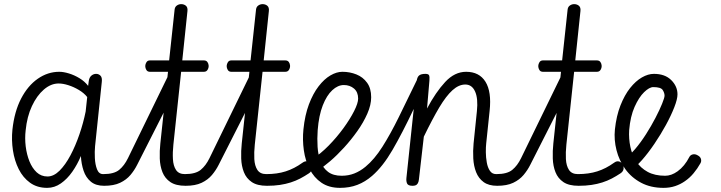

<svg xmlns="http://www.w3.org/2000/svg" viewBox="-20 -898 3484 928"><path d="M208 10Q159.5 10 125.2 -14.8Q91 -39.5 70.5 -80.5Q50 -121.5 42.5 -171.2Q35 -221 40 -271Q49.5 -359 82 -421.5Q114.5 -484 162.8 -517.5Q211 -551 266.5 -551Q287 -551 313.2 -543Q339.5 -535 364.5 -519.8Q389.5 -504.5 406 -483L409 -506Q411.5 -524 421.8 -532.5Q432 -541 444.5 -541Q457 -541 465.8 -532Q474.5 -523 472 -502L439.5 -191.5Q437 -166 438.5 -134.2Q440 -102.5 449 -79.5Q458 -56.5 478 -56.5Q488.5 -56.5 493.5 -47.2Q498.5 -38 499 -26.5Q499 -16.5 495 -8.2Q491 0 483 0Q443 0 419 -20Q395 -40 384 -72.8Q373 -105.5 371 -144Q354 -103 329.5 -68Q305 -33 274.2 -11.5Q243.5 10 208 10ZM209.5 -45Q239.5 -45 267.8 -73Q296 -101 320.5 -147.2Q345 -193.5 364 -249Q383 -304.5 394 -359L401.5 -429Q386 -448.5 361.2 -463.2Q336.5 -478 310.5 -486.2Q284.5 -494.5 263.5 -494.5Q226 -494.5 192 -465.2Q158 -436 134.2 -385Q110.5 -334 104 -268Q99.5 -230 104.2 -190.8Q109 -151.5 122.2 -118.5Q135.5 -85.5 157.2 -65.2Q179 -45 209.5 -45ZM479.5 -56.5Q531 -56.5 556 -77Q581 -97.5 598.5 -133.5L799 -545Q801 -549.5 801.8 -537Q802.5 -524.5 801.5 -502.2Q800.5 -480 797.8 -454.2Q795 -428.5 790.5 -406Q786 -383.5 779.5 -370.5L643 -101.5Q630 -75.5 610.5 -52.2Q591 -29 560.5 -14.5Q530 0 483 0Q465 0 456.2 -9Q447.5 -18 447.5 -29Q447.5 -36 451 -42.2Q454.5 -48.5 461.8 -52.5Q469 -56.5 479.5 -56.5Z M877 0Q830 0 803.5 -18Q777 -36 765.2 -65.8Q753.5 -95.5 752.2 -132Q751 -168.5 755 -205L792 -551H704.5Q693 -551 687.5 -559.8Q682 -568.5 682 -579Q682.5 -589 688 -597.5Q693.5 -606 704.5 -606H797.5L824 -852Q825.5 -865 835 -871.5Q844.5 -878 855.5 -878Q869.5 -878 878.8 -870Q888 -862 886 -844.5L861 -606H965.5Q977 -606 982.5 -598.2Q988 -590.5 988.5 -580.5Q989 -570 983.2 -560.5Q977.5 -551 965.5 -551H855.5L818 -199Q814 -161.5 815.8 -129Q817.5 -96.5 830.8 -76.5Q844 -56.5 873.5 -56.5Q886.5 -56.5 893.5 -47.5Q900.5 -38.5 901 -28Q901 -17.5 895.2 -8.8Q889.5 0 877 0ZM873.5 -56.5Q925 -56.5 950 -77Q975 -97.5 992.5 -133.5L1193 -545Q1195 -549.5 1195.8 -537Q1196.5 -524.5 1195.5 -502.2Q1194.5 -480 1191.8 -454.2Q1189 -428.5 1184.5 -406Q1180 -383.5 1173.5 -370.5L1037 -101.5Q1024 -75.5 1004.5 -52.2Q985 -29 954.5 -14.5Q924 0 877 0Q859 0 850.2 -9Q841.5 -18 841.5 -29Q841.5 -36 845.2 -42.2Q849 -48.5 856 -52.5Q863 -56.5 873.5 -56.5Z M1270.5 0Q1223.5 0 1197 -18Q1170.5 -36 1158.8 -65.8Q1147 -95.5 1145.8 -132Q1144.5 -168.5 1148.5 -205L1185.5 -551H1098Q1086.5 -551 1081 -559.8Q1075.5 -568.5 1075.5 -579Q1076 -589 1081.5 -597.5Q1087 -606 1098 -606H1191L1217.5 -852Q1219 -865 1228.5 -871.5Q1238 -878 1249 -878Q1263 -878 1272.2 -870Q1281.5 -862 1279.5 -844.5L1254.5 -606H1359Q1370.5 -606 1376 -598.2Q1381.5 -590.5 1382 -580.5Q1382.5 -570 1376.8 -560.5Q1371 -551 1359 -551H1249L1211.5 -199Q1207.5 -161.5 1209.2 -129Q1211 -96.5 1224.2 -76.5Q1237.5 -56.5 1267 -56.5Q1280 -56.5 1287 -47.5Q1294 -38.5 1294.5 -28Q1294.5 -17.5 1288.8 -8.8Q1283 0 1270.5 0ZM1473.5 -60.5Q1452.5 -46.5 1431 -35.2Q1409.5 -24 1385.2 -16.2Q1361 -8.5 1332.8 -4.2Q1304.5 0 1270.5 0Q1252.5 0 1243.8 -9Q1235 -18 1235 -29Q1235 -36 1238.8 -42.2Q1242.5 -48.5 1249.5 -52.5Q1256.5 -56.5 1267 -56.5Q1319.5 -56.5 1361 -69.8Q1402.5 -83 1442 -111.5Q1455 -121 1466.2 -117.5Q1477.5 -114 1483.5 -103.8Q1489.5 -93.5 1487.8 -81.2Q1486 -69 1473.5 -60.5Z M1446.5 -272Q1453.5 -341.5 1473.2 -393.8Q1493 -446 1520 -481Q1547 -516 1577 -533.5Q1607 -551 1635 -551Q1671 -551 1702.8 -538.2Q1734.5 -525.5 1754.2 -498.2Q1774 -471 1774 -428Q1774 -391 1755.5 -348.8Q1737 -306.5 1707.2 -264.5Q1677.5 -222.5 1643 -184.8Q1608.5 -147 1575.5 -118.8Q1542.5 -90.5 1518 -76L1492.5 -131.5Q1530 -155 1568.8 -194.5Q1607.5 -234 1639.8 -278.2Q1672 -322.5 1691.5 -361Q1711 -399.5 1711 -421.5Q1711 -453 1691 -470Q1671 -487 1642 -487Q1613 -487 1586 -462Q1559 -437 1540 -388.5Q1521 -340 1515.5 -269Q1512.5 -227.5 1515 -188.2Q1517.5 -149 1529.2 -117.5Q1541 -86 1565.8 -67.2Q1590.5 -48.5 1631.5 -48.5Q1641.5 -48.5 1646.2 -39.8Q1651 -31 1650.5 -20Q1650 -9 1643.5 0.5Q1637 10 1623.5 10Q1570 10 1533.8 -14.8Q1497.5 -39.5 1476.5 -80.8Q1455.5 -122 1448.5 -172Q1441.5 -222 1446.5 -272ZM1631.5 -48.5Q1664 -48.5 1692.2 -59.5Q1720.5 -70.5 1746.5 -92Q1789.5 -127.5 1828.2 -188.5Q1867 -249.5 1907.8 -332.5Q1948.5 -415.5 1997.5 -516.5Q2007 -535.5 2012.5 -536.5Q2016.5 -537.5 2018 -528.5Q2019.5 -519.5 2018.2 -503.8Q2017 -488 2012.5 -467.5Q2007.5 -446 1999.5 -421Q1991.5 -396 1979.5 -371Q1924 -254 1877.2 -173.5Q1830.5 -93 1778.5 -48Q1745 -19 1707.2 -4.5Q1669.5 10 1623.5 10Q1613.5 10 1609 1Q1604.5 -8 1605 -19Q1606 -30 1612.5 -39.2Q1619 -48.5 1631.5 -48.5Z M2383 0Q2342 0 2317.5 -18Q2293 -36 2281.2 -65.8Q2269.5 -95.5 2267.5 -132Q2265.5 -168.5 2269 -205L2285 -360.5Q2291.5 -422 2276.2 -455.8Q2261 -489.5 2229 -489.5Q2197.5 -489.5 2167 -462Q2136.5 -434.5 2103.2 -378.8Q2070 -323 2028.5 -237.5L2006 -41.5Q2005 -29.5 2002.8 -20.2Q2000.5 -11 1994 -5.5Q1987.5 0 1973.5 0Q1952.5 0 1947.5 -11.2Q1942.5 -22.5 1944.5 -39.5L1994 -506Q1996 -524.5 2005.2 -532.8Q2014.5 -541 2036 -541Q2051 -541 2054 -533.8Q2057 -526.5 2055.5 -508L2044 -373.5Q2086 -452.5 2131.8 -501.8Q2177.5 -551 2233 -551Q2296.5 -551 2326.5 -502.8Q2356.5 -454.5 2346.5 -362.5L2330 -205Q2328 -187 2328.2 -162Q2328.5 -137 2332.8 -112.8Q2337 -88.5 2347.8 -72.5Q2358.5 -56.5 2378 -56.5Q2391 -56.5 2397 -47.2Q2403 -38 2403 -27Q2403 -17 2398 -8.5Q2393 0 2383 0ZM2379.5 -56.5Q2431 -56.5 2456 -77Q2481 -97.5 2498.5 -133.5L2699 -545Q2701 -549.5 2701.8 -537Q2702.5 -524.5 2701.5 -502.2Q2700.5 -480 2697.8 -454.2Q2695 -428.5 2690.5 -406Q2686 -383.5 2679.5 -370.5L2543 -101.5Q2530 -75.5 2510.5 -52.2Q2491 -29 2460.5 -14.5Q2430 0 2383 0Q2365 0 2356.2 -9Q2347.5 -18 2347.5 -29Q2347.5 -36 2351 -42.2Q2354.5 -48.5 2361.8 -52.5Q2369 -56.5 2379.5 -56.5Z M2776.5 0Q2729.5 0 2703 -18Q2676.5 -36 2664.8 -65.8Q2653 -95.5 2651.8 -132Q2650.5 -168.5 2654.5 -205L2691.5 -551H2604Q2592.5 -551 2587 -559.8Q2581.5 -568.5 2581.5 -579Q2582 -589 2587.5 -597.5Q2593 -606 2604 -606H2697L2723.5 -852Q2725 -865 2734.5 -871.5Q2744 -878 2755 -878Q2769 -878 2778.2 -870Q2787.5 -862 2785.5 -844.5L2760.5 -606H2865Q2876.5 -606 2882 -598.2Q2887.5 -590.5 2888 -580.5Q2888.5 -570 2882.8 -560.5Q2877 -551 2865 -551H2755L2717.5 -199Q2713.5 -161.5 2715.2 -129Q2717 -96.5 2730.2 -76.5Q2743.5 -56.5 2773 -56.5Q2786 -56.5 2793 -47.5Q2800 -38.5 2800.5 -28Q2800.5 -17.5 2794.8 -8.8Q2789 0 2776.5 0ZM2979.5 -60.5Q2958.5 -46.5 2937 -35.2Q2915.5 -24 2891.2 -16.2Q2867 -8.5 2838.8 -4.2Q2810.5 0 2776.5 0Q2758.5 0 2749.8 -9Q2741 -18 2741 -29Q2741 -36 2744.8 -42.2Q2748.5 -48.5 2755.5 -52.5Q2762.5 -56.5 2773 -56.5Q2825.5 -56.5 2867 -69.8Q2908.5 -83 2948 -111.5Q2961 -121 2972.2 -117.5Q2983.5 -114 2989.5 -103.8Q2995.5 -93.5 2993.8 -81.2Q2992 -69 2979.5 -60.5Z M2952 -272Q2959 -338 2978.8 -388.2Q2998.5 -438.5 3025.5 -472.5Q3052.5 -506.5 3082.5 -523.8Q3112.5 -541 3140.5 -541Q3194 -541 3224.2 -511Q3254.5 -481 3254.5 -442Q3254.5 -419 3239.2 -379.8Q3224 -340.5 3198.8 -294.2Q3173.5 -248 3143.2 -203.2Q3113 -158.5 3083 -124.5Q3053 -90.5 3028.5 -76L2998 -131.5Q3023 -146 3050 -177.8Q3077 -209.5 3102.5 -249.5Q3128 -289.5 3148.2 -328.5Q3168.5 -367.5 3180.2 -396.8Q3192 -426 3192 -435.5Q3192 -449 3183 -463Q3174 -477 3137.5 -477Q3118.5 -477 3093.2 -452.5Q3068 -428 3047.2 -381.5Q3026.5 -335 3021 -269Q3018.5 -227.5 3026.8 -188.2Q3035 -149 3055.5 -117.5Q3076 -86 3110.5 -67.2Q3145 -48.5 3195 -48.5Q3205 -48.5 3209.8 -39.8Q3214.5 -31 3214 -20Q3213.5 -9 3207 0.5Q3200.5 10 3187 10Q3125 10 3078.5 -14.8Q3032 -39.5 3002.2 -80.8Q2972.5 -122 2959.8 -172Q2947 -222 2952 -272ZM3195 -48.5Q3225 -48.5 3255 -70Q3289 -94.5 3312 -139.5Q3317 -149 3328.5 -151.8Q3340 -154.5 3352.5 -147Q3365 -140.5 3368 -129.5Q3371 -118.5 3365.5 -109Q3351 -83 3332.2 -60.5Q3313.5 -38 3290 -22Q3268.5 -7 3243 1.5Q3217.5 10 3187 10Q3178.5 10 3173.8 1.5Q3169 -7 3169 -17.5Q3169 -25 3171.8 -32.2Q3174.5 -39.5 3180.2 -44Q3186 -48.5 3195 -48.5Z"/></svg>

Font: Edu SA Hand Cursive
Style: Regular
Weight: 400
Designer: Tina and Corey Anderson, Eben Sorkin, Mirko Velimirovic
Foundry: Google for Education
Version: Version 2.000